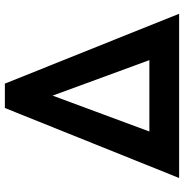

<svg xmlns="http://www.w3.org/2000/svg" viewBox="-4 -732 737 768"><g transform="rotate(-90 364.0 -348.5)"><path d="M315.5 -697H413L692.5 0H35.5ZM507 -119 365 -506 221.5 -119Z"/></g></svg>

Font: HK Grotesk
Style: Bold
Weight: 700
Designer: Alfredo Marco Pradil
Foundry: Hanken Design Co.
Version: Version 3.001